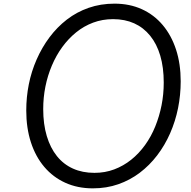

<svg xmlns="http://www.w3.org/2000/svg" viewBox="-20 -1014 1050 1053"><path d="M489 19Q406 19 338.5 -11.5Q271 -42 223 -98.5Q175 -155 149.5 -233.5Q124 -312 124 -408Q124 -481 138 -551.5Q152 -622 181 -688Q210 -754 251.5 -809.5Q293 -865 346.5 -906.5Q400 -948 466 -971Q532 -994 608 -994Q691 -994 758 -963.5Q825 -933 872.5 -876.5Q920 -820 945.5 -742Q971 -664 971 -568Q971 -493 956.5 -421Q942 -349 913 -283Q884 -217 842 -162Q800 -107 746.5 -66.5Q693 -26 628.5 -3.5Q564 19 489 19ZM498 -66Q556 -66 606.5 -85Q657 -104 699.5 -138Q742 -172 775.5 -218.5Q809 -265 831.5 -320.5Q854 -376 866 -436.5Q878 -497 878 -561Q878 -644 859 -708.5Q840 -773 803.5 -818Q767 -863 716 -886Q665 -909 600 -909Q542 -909 491 -890Q440 -871 397.5 -836.5Q355 -802 321.5 -756Q288 -710 264.5 -654.5Q241 -599 229 -539Q217 -479 217 -416Q217 -333 236.5 -268Q256 -203 292 -158Q328 -113 380 -89.5Q432 -66 498 -66Z"/></svg>

Font: Playwrite DE VA
Style: Regular
Weight: 400
Designer: Veronika Burian, José Scaglione
Foundry: TypeTogether
Version: Version 1.002